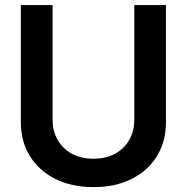

<svg xmlns="http://www.w3.org/2000/svg" viewBox="-20 -748 758 779"><path d="M359.4 11.2Q270.5 11.2 204.1 -22.2Q137.7 -55.7 101.1 -115Q64.5 -174.3 64.5 -252V-727.5H193.4V-262.2Q193.4 -216.3 213.6 -180.7Q233.9 -145 271.2 -124.5Q308.6 -104 359.4 -104Q410.2 -104 447.3 -124.5Q484.4 -145 504.6 -180.7Q524.9 -216.3 524.9 -262.2V-727.5H653.3V-252Q653.3 -174.3 616.9 -115Q580.6 -55.7 514.4 -22.2Q448.2 11.2 359.4 11.2Z"/></svg>

Font: Inter 24pt SemiBold
Style: Regular
Weight: 600
Designer: Rasmus Andersson
Foundry: rsms
Version: Version 4.001;git-66647c0bb